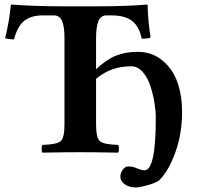

<svg xmlns="http://www.w3.org/2000/svg" viewBox="-20 -673 873 849"><path d="M404.8 -123Q404.8 -63 421.9 -48.6Q439 -34.2 502 -32.2Q505.9 -28.3 505.9 -15.1Q505.9 -2 502 2Q401.9 0 333 0Q266.1 0 168 2Q164.1 -2 164.1 -14.9Q164.1 -27.8 168 -32.2Q231 -34.2 248 -48.6Q265.1 -63 265.1 -123V-505.9Q265.1 -554.7 254.6 -579.8Q244.1 -605 217.8 -605H168.9Q118.2 -605 87.6 -581.1Q57.1 -557.1 42 -499Q16.1 -499 2.9 -503.9Q22.9 -589.8 27.8 -649.9Q27.8 -652.8 32.2 -652.8Q133.3 -645 265.1 -645H405.8Q538.6 -645 629.9 -652.8Q632.8 -652.8 632.8 -649.9Q633.8 -583 646 -506.8Q634.8 -502 606.9 -502Q594.7 -558.1 562.7 -581.5Q530.8 -605 473.1 -605H451.2Q425.3 -605 415 -579.6Q404.8 -554.2 404.8 -502.9V-366.7Q450.2 -409.7 492.4 -426.8Q534.7 -443.8 587.9 -443.8Q652.8 -443.8 699 -405Q745.1 -366.2 765.1 -307.6Q785.2 -249 785.2 -178.2Q785.2 -82 755.6 0Q726.1 82 686 122.1Q673.8 134.3 636 145Q598.1 155.8 579.1 155.8Q551.3 155.8 531.7 141.8Q512.2 127.9 512.2 108.9Q512.2 91.8 522.7 77.4Q533.2 63 547.9 63Q567.9 63 584 70.8Q606 79.6 619.1 80.1Q668.9 80.1 668.9 -151.9Q668.9 -181.6 663.1 -218.3Q657.2 -254.9 645 -292.5Q632.8 -330.1 610.8 -355Q588.9 -379.9 561 -379.9Q469.2 -379.9 404.8 -324.2Z"/></svg>

Font: Linux Libertine
Style: Bold
Weight: 700
Designer: Philipp H. Poll
Foundry: Philipp H. Poll
Version: Version 5.0.3